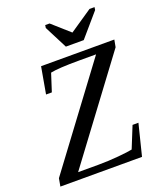

<svg xmlns="http://www.w3.org/2000/svg" viewBox="-155 -954 875 1050"><g transform="rotate(-20 282.0 -429.0)"><path d="M442.9 -612.8H345.2Q224.1 -612.8 177.7 -603L144.5 -500H110.8L138.2 -654.8H564.5L556.6 -612.8L130.4 -41H247.6Q305.7 -41 366 -46.6Q426.3 -52.2 447.8 -57.1L498.5 -182.1H532.7L487.3 0H12.2L20.5 -45.9ZM261.7 -858.4 362.3 -769 494.1 -858.4H523.4L521 -842.3L406.2 -709H302.2L233.9 -842.3L236.3 -858.4Z"/></g></svg>

Font: Tinos
Style: Italic
Weight: 400
Italic angle: -16.333°
Designer: Steve Matteson
Foundry: Monotype Imaging Inc.
Version: Version 1.32